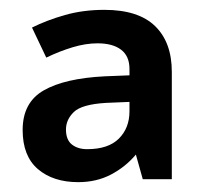

<svg xmlns="http://www.w3.org/2000/svg" viewBox="-20 -742 414 390"><path d="M192 -722Q261 -722 295 -689Q329 -656 329 -596V-378H270L256 -428Q235 -403 205.5 -387.5Q176 -372 139 -372Q88 -372 57 -398.5Q26 -425 26 -478Q26 -534 69 -558.5Q112 -583 193 -587L243 -589V-602Q243 -628 226 -641Q209 -654 178 -654Q154 -654 127.5 -646Q101 -638 74 -625L45 -686Q75 -701 112 -711.5Q149 -722 192 -722ZM195 -533Q146 -530 130 -514.5Q114 -499 114 -479Q114 -458 126 -448.5Q138 -439 157 -439Q200 -439 221.5 -460.5Q243 -482 243 -516V-535Z"/></svg>

Font: Noto Sans Kawi SemiBold
Style: Regular
Weight: 600
Designer: Fadhl Haqq
Version: Version 1.000